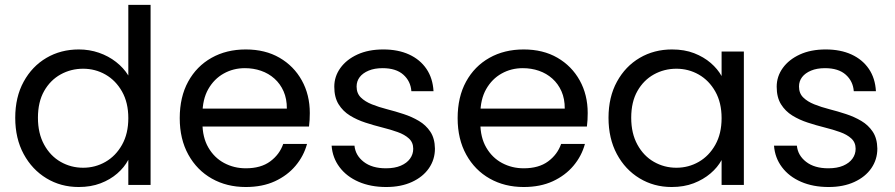

<svg xmlns="http://www.w3.org/2000/svg" viewBox="-20 -760 3676 789"><path d="M42.6 -276Q42.6 -361.3 77.3 -424.4Q111.9 -487.6 170.9 -522.2Q229.9 -556.8 304.1 -556.8Q347.2 -556.8 386.5 -543.3Q425.8 -529.7 456.9 -505.4Q488 -481.2 507.3 -449.8V-740H598.8V0H507.3V-103.3Q491.1 -72.4 461.8 -47Q432.6 -21.6 392.9 -6.6Q353.3 8.5 303.4 8.5Q229.9 8.5 170.9 -27.3Q111.9 -63 77.3 -126.9Q42.6 -190.8 42.6 -276ZM507.3 -274.5Q507.3 -338.2 481.5 -383.8Q455.7 -429.5 413.5 -453.6Q371.3 -477.6 321.5 -477.6Q271.7 -477.6 229.2 -454.2Q186.8 -430.7 161.4 -386Q135.9 -341.2 135.9 -276Q135.9 -211.9 161.4 -165.5Q186.8 -119.1 229.2 -94.9Q271.7 -70.7 321.5 -70.7Q371.3 -70.7 413.5 -94.9Q455.7 -119.1 481.5 -165Q507.3 -210.9 507.3 -274.5Z M795.1 -239.9 795.9 -313.7H1158.8Q1159 -353.8 1145.4 -384.7Q1131.8 -415.6 1107.8 -437Q1083.7 -458.5 1052.5 -469.2Q1021.4 -479.9 986.2 -479.9Q938.8 -479.9 899.3 -457.8Q859.7 -435.7 835.8 -393.7Q811.9 -351.7 811.9 -290.1V-254.9Q811.9 -195.6 836.2 -153.7Q860.5 -111.8 901.1 -90.1Q941.8 -68.4 990 -68.4Q1052 -68.4 1090.3 -96.7Q1128.7 -124.9 1143.9 -168.6H1241.7Q1228.2 -118.9 1194.7 -79Q1161.2 -39 1109.8 -15.2Q1058.4 8.5 990 8.5Q911.9 8.5 850.7 -26Q789.4 -60.5 754 -124.4Q718.6 -188.3 718.6 -274.5Q718.6 -361.5 753.3 -424.7Q787.9 -487.8 849.2 -522.3Q910.4 -556.8 990 -556.8Q1069.9 -556.8 1128.7 -522.7Q1187.5 -488.6 1220.3 -429.5Q1253.1 -370.5 1253.1 -295.4Q1253.1 -280.1 1252.3 -267Q1251.6 -253.9 1249.8 -239.9Z M1567.1 8.5Q1503.3 8.5 1453.9 -12.9Q1404.5 -34.3 1375.5 -72.9Q1346.4 -111.4 1342.7 -161.4H1436.7Q1440.5 -121.5 1474.6 -95Q1508.8 -68.4 1565.8 -68.4Q1602 -68.4 1626.9 -79.1Q1651.9 -89.8 1665 -108Q1678.1 -126.2 1678.1 -148.6Q1678.1 -174.8 1660.3 -191Q1642.6 -207.2 1613.7 -217.4Q1584.9 -227.7 1550.4 -236.3Q1515.9 -244.9 1481.4 -256.2Q1446.9 -267.4 1418 -285.2Q1389.2 -302.9 1371.4 -331.6Q1353.7 -360.2 1353.7 -403.7Q1353.7 -445.7 1378.7 -480.5Q1403.7 -515.3 1448.9 -536.1Q1494.1 -556.8 1555.1 -556.8Q1615.9 -556.8 1661.1 -536.1Q1706.3 -515.3 1732.4 -477Q1758.5 -438.7 1761.5 -385.2H1670.5Q1667.5 -426.3 1637.5 -453.1Q1607.4 -479.9 1552.1 -479.9Q1518.9 -479.9 1494.9 -469.8Q1470.8 -459.7 1458.1 -443.1Q1445.4 -426.4 1445.4 -404.4Q1445.4 -376.5 1462.8 -359.5Q1480.2 -342.4 1508.3 -331.2Q1536.4 -319.9 1570.4 -311.2Q1604.4 -302.5 1638.5 -291.3Q1672.6 -280.2 1701.5 -263Q1730.3 -245.9 1748.4 -218.8Q1766.6 -191.6 1767.3 -149.4Q1767.3 -104.6 1742.7 -68.8Q1718 -33 1672.9 -12.3Q1627.7 8.5 1567.1 8.5Z M1937.1 -239.9 1937.9 -313.7H2300.8Q2301 -353.8 2287.4 -384.7Q2273.8 -415.6 2249.8 -437Q2225.7 -458.5 2194.5 -469.2Q2163.4 -479.9 2128.2 -479.9Q2080.8 -479.9 2041.3 -457.8Q2001.7 -435.7 1977.8 -393.7Q1953.9 -351.7 1953.9 -290.1V-254.9Q1953.9 -195.6 1978.2 -153.7Q2002.5 -111.8 2043.1 -90.1Q2083.8 -68.4 2132 -68.4Q2194 -68.4 2232.3 -96.7Q2270.7 -124.9 2285.9 -168.6H2383.7Q2370.2 -118.9 2336.7 -79Q2303.2 -39 2251.8 -15.2Q2200.4 8.5 2132 8.5Q2053.9 8.5 1992.7 -26Q1931.4 -60.5 1896 -124.4Q1860.6 -188.3 1860.6 -274.5Q1860.6 -361.5 1895.3 -424.7Q1929.9 -487.8 1991.2 -522.3Q2052.4 -556.8 2132 -556.8Q2211.9 -556.8 2270.7 -522.7Q2329.5 -488.6 2362.3 -429.5Q2395.1 -370.5 2395.1 -295.4Q2395.1 -280.1 2394.3 -267Q2393.6 -253.9 2391.8 -239.9Z M2480.6 -276Q2480.6 -361.3 2515.3 -424.4Q2549.9 -487.6 2608.9 -522.2Q2667.9 -556.8 2741.4 -556.8Q2792.8 -556.8 2832.4 -541.4Q2872.1 -525.9 2900.6 -501.3Q2929.1 -476.6 2945.3 -447.5V-548.3H3036.8V0H2945.3V-102.3Q2929.1 -72.4 2899.8 -47.4Q2870.6 -22.4 2830.6 -6.9Q2790.5 8.5 2739.9 8.5Q2667.1 8.5 2608.1 -27.3Q2549.1 -63 2514.9 -126.9Q2480.6 -190.8 2480.6 -276ZM2945.3 -274.5Q2945.3 -338.2 2919.5 -383.8Q2893.7 -429.5 2851.5 -453.6Q2809.3 -477.6 2759.5 -477.6Q2709.7 -477.6 2667.2 -454.2Q2624.8 -430.7 2599.4 -386Q2573.9 -341.2 2573.9 -276Q2573.9 -211.9 2599.4 -165.5Q2624.8 -119.1 2667.2 -94.9Q2709.7 -70.7 2759.5 -70.7Q2809.3 -70.7 2851.5 -94.9Q2893.7 -119.1 2919.5 -165Q2945.3 -210.9 2945.3 -274.5Z M3385.1 8.5Q3321.3 8.5 3271.9 -12.9Q3222.5 -34.3 3193.5 -72.9Q3164.4 -111.4 3160.7 -161.4H3254.7Q3258.5 -121.5 3292.6 -95Q3326.8 -68.4 3383.8 -68.4Q3420 -68.4 3444.9 -79.1Q3469.9 -89.8 3483 -108Q3496.1 -126.2 3496.1 -148.6Q3496.1 -174.8 3478.3 -191Q3460.6 -207.2 3431.7 -217.4Q3402.9 -227.7 3368.4 -236.3Q3333.9 -244.9 3299.4 -256.2Q3264.9 -267.4 3236 -285.2Q3207.2 -302.9 3189.4 -331.6Q3171.7 -360.2 3171.7 -403.7Q3171.7 -445.7 3196.7 -480.5Q3221.7 -515.3 3266.9 -536.1Q3312.1 -556.8 3373.1 -556.8Q3433.9 -556.8 3479.1 -536.1Q3524.3 -515.3 3550.4 -477Q3576.5 -438.7 3579.5 -385.2H3488.5Q3485.5 -426.3 3455.5 -453.1Q3425.4 -479.9 3370.1 -479.9Q3336.9 -479.9 3312.9 -469.8Q3288.8 -459.7 3276.1 -443.1Q3263.4 -426.4 3263.4 -404.4Q3263.4 -376.5 3280.8 -359.5Q3298.2 -342.4 3326.3 -331.2Q3354.4 -319.9 3388.4 -311.2Q3422.4 -302.5 3456.5 -291.3Q3490.6 -280.2 3519.5 -263Q3548.3 -245.9 3566.4 -218.8Q3584.6 -191.6 3585.3 -149.4Q3585.3 -104.6 3560.7 -68.8Q3536 -33 3490.9 -12.3Q3445.7 8.5 3385.1 8.5Z"/></svg>

Font: Poppins Variable
Style: Regular
Weight: 100
Designer: Jonny Pinhorn
Foundry: Indian Type Foundry
Version: Version 6.000